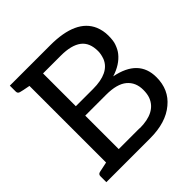

<svg xmlns="http://www.w3.org/2000/svg" viewBox="-190 -864 1010 1010"><g transform="rotate(-45 315.0 -359.0)"><path d="M610 -204Q610 -111 544 -57Q477 0 358 0H33V-44Q33 -59 48 -62L105 -74V-644Q57 -653 48 -656Q33 -659 33 -674V-718H334Q525 -718 572 -609Q586 -575 586 -538Q586 -499 578 -478Q568 -450 554 -433Q519 -389 452 -368Q610 -337 610 -204ZM202 -396H330Q450 -396 480 -468Q490 -495 490 -518Q490 -581 452 -610Q413 -640 334 -640H202ZM357 -76Q476 -76 506 -154Q514 -175 514 -206Q514 -262 476 -294Q438 -326 357 -326H202V-77H358Z"/></g></svg>

Font: Aleo
Style: Regular
Weight: 400
Designer: Alessio Laiso
Version: Version 1.1